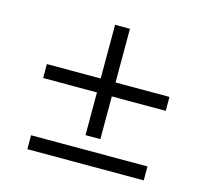

<svg xmlns="http://www.w3.org/2000/svg" viewBox="-95 -754 939 865"><g transform="rotate(15 374.5 -322.0)"><path d="M87.9 -393.6H338.9V-644H408.2V-393.6H659.7V-328.6H408.2V-129.4H338.9V-328.6H87.9ZM102.1 -65.4H645V-0.5H102.1Z"/></g></svg>

Font: Armata
Style: Regular
Weight: 400
Designer: Viktoriya Grabowska
Foundry: Viktoriya Grabowska
Version: Version 1.002